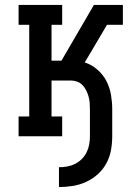

<svg xmlns="http://www.w3.org/2000/svg" viewBox="-20 -550 540 775"><path d="M218 205V125Q235 125 251.5 122Q268 119 283 111.5Q298 104 310 92Q322 80 329.5 65Q337 50 340 33.5Q343 17 343 0V-109Q343 -122 342 -135Q341 -148 337.5 -160.5Q334 -173 328 -185Q322 -197 313 -206.5Q304 -216 291.5 -220.5Q279 -225 266 -225H188V-80H231V0H55V-80H98V-450H55V-530H231V-450H188V-305H228L359 -530H433V-485V-530H476V-450H412L350 -345L322 -298Q350 -289 373 -269Q396 -249 409.5 -223Q423 -197 428 -167.5Q433 -138 433 -109V0Q433 28 428 56Q423 84 409.5 109Q396 134 375 153Q354 172 328 184Q302 196 274 200.5Q246 205 218 205Z"/></svg>

Font: Iosevka Slab Medium
Style: Regular
Weight: 500
Monospace: yes
Designer: Belleve Invis
Foundry: Belleve Invis
Version: Version 11.1.1; ttfautohint (v1.8.3)